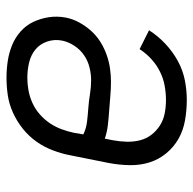

<svg xmlns="http://www.w3.org/2000/svg" viewBox="-22 -560 594 590"><g transform="rotate(90 275.0 -265.0)"><path d="M219 12Q192 12 166.5 8Q141 4 118 -5.5Q95 -15 76.5 -31.5Q58 -48 47.5 -70Q37 -92 33 -117.5Q29 -143 34 -170Q38 -191 48.5 -210.5Q59 -230 74 -247Q89 -264 108 -276Q127 -288 148 -295.5Q169 -303 190 -306Q211 -309 231 -309Q254 -309 275.5 -307Q297 -305 319.5 -303.5Q342 -302 364 -299.5Q386 -297 406 -290L411 -315Q415 -337 415.5 -358Q416 -379 411 -398.5Q406 -418 394 -433.5Q382 -449 365.5 -459.5Q349 -470 329 -474Q309 -478 287 -478Q266 -478 243.5 -474Q221 -470 200 -459.5Q179 -449 161.5 -433Q144 -417 131 -397L73 -426Q90 -453 114.5 -476Q139 -499 167.5 -514.5Q196 -530 226.5 -536Q257 -542 287 -542Q319 -542 350 -536.5Q381 -531 406.5 -516.5Q432 -502 451 -479Q470 -456 479 -427.5Q488 -399 487.5 -367Q487 -335 481 -303L457 -183Q452 -157 442 -130.5Q432 -104 415.5 -80.5Q399 -57 376 -38.5Q353 -20 326.5 -8Q300 4 273 8Q246 12 219 12ZM219 -52Q238 -52 257.5 -55.5Q277 -59 296 -67.5Q315 -76 331 -90Q347 -104 358.5 -121Q370 -138 377 -157Q384 -176 388 -195L393 -224Q375 -233 353.5 -235.5Q332 -238 311 -239.5Q290 -241 269 -244.5Q248 -248 227 -248Q207 -248 187 -243Q167 -238 150 -226.5Q133 -215 121 -197Q109 -179 105 -160Q100 -136 107.5 -113.5Q115 -91 132 -77Q149 -63 172 -57.5Q195 -52 219 -52Z"/></g></svg>

Font: Lode
Style: Italic
Weight: 400
Italic angle: -11°
Monospace: yes
Designer: Belleve Invis
Foundry: Belleve Invis
Version: Version 29.2.0; ttfautohint (v1.8.3)